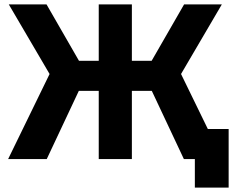

<svg xmlns="http://www.w3.org/2000/svg" viewBox="-20 -725 1076 875"><path d="M818 0 636 -387 819 -705H991L780 -345L782 -435L994 0ZM17 0 229 -435 231 -345 20 -705H192L375 -387L193 0ZM430 0V-705H581V0ZM246 -311V-448H765V-311ZM868 130V0H834V-137H1022V130Z"/></svg>

Font: TikTok Sans 24pt
Style: Bold
Weight: 700
Version: Version 4.000